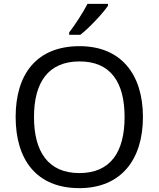

<svg xmlns="http://www.w3.org/2000/svg" viewBox="-20 -964 821 994"><path d="M539 -934V-944H433C410 -899 367 -833 338 -796V-784H396C443 -820 514 -897 539 -934ZM720 -358C720 -580 606 -725 392 -725C168 -725 61 -578 61 -359C61 -138 168 10 391 10C606 10 720 -137 720 -358ZM156 -358C156 -538 230 -646 392 -646C553 -646 625 -538 625 -358C625 -178 553 -68 391 -68C230 -68 156 -178 156 -358Z"/></svg>

Font: Noto Sans EgyptHiero
Style: Regular
Weight: 400
Designer: Monotype Design Team
Foundry: Monotype Imaging Inc.
Version: Version 2.002